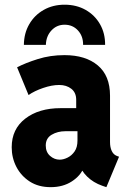

<svg xmlns="http://www.w3.org/2000/svg" viewBox="-20 -773 540 801"><path d="M191.4 7.8Q140.6 7.8 104.2 -15.6Q67.9 -39.1 48.3 -76.9Q28.8 -114.7 28.8 -158.7Q28.8 -234.4 85.4 -278.1Q142.1 -321.8 232.9 -321.8H318.8V-225.6H253.4Q220.2 -225.6 195.6 -210.9Q170.9 -196.3 170.9 -166Q170.9 -138.7 188.7 -122.8Q206.5 -106.9 229 -106.9Q244.6 -106.9 262 -115.5Q279.3 -124 291.3 -141.4Q303.2 -158.7 303.2 -186.5V-253.4L297.9 -274.9V-356.4Q297.9 -386.7 277.6 -402.6Q257.3 -418.5 227.1 -418.5Q196.3 -418.5 159.9 -406Q123.5 -393.6 99.1 -376.5L51.3 -492.2Q85.9 -510.3 137.7 -526.6Q189.5 -543 249 -543Q336.9 -543 387.9 -500.2Q439 -457.5 439 -374V-180.7Q439 -158.7 446 -143.6Q453.1 -128.4 466.3 -123L476.6 -119.1L423.8 7.8L406.7 2Q369.1 -11.2 343.5 -36.4Q317.9 -61.5 313 -87.4L349.1 -60.5H283.2L329.1 -73.7Q316.4 -40 279.5 -16.1Q242.7 7.8 191.4 7.8ZM249.5 -753.4Q298.8 -753.4 337.2 -731.7Q375.5 -710 397.2 -672.1Q418.9 -634.3 418.5 -585.9H326.7Q327.1 -622.1 305.2 -646Q283.2 -669.9 249.5 -669.9Q216.8 -669.9 194.6 -646Q172.4 -622.1 171.4 -585.9H79.6Q80.1 -634.3 102.1 -672.1Q124 -710 162.4 -731.7Q200.7 -753.4 249.5 -753.4Z"/></svg>

Font: Reddit Sans Condensed ExtraBold
Style: Regular
Weight: 800
Designer: Stephen Hutchings
Foundry: Reddit
Version: Version 1.014